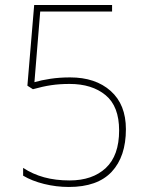

<svg xmlns="http://www.w3.org/2000/svg" viewBox="-20 -734 591 764"><path d="M254 10Q204 10 155.5 -2Q107 -14 72 -35V-66Q110 -41 155.5 -28.5Q201 -16 257 -16Q348 -16 401 -65.5Q454 -115 454 -215Q454 -311 400 -355.5Q346 -400 257 -400Q217 -400 183.5 -395Q150 -390 111 -379L89 -393L116 -714H426V-688H140L117 -407Q144 -415 180.5 -420.5Q217 -426 259 -426Q360 -426 420.5 -372Q481 -318 481 -220Q481 -111 424.5 -50.5Q368 10 254 10Z"/></svg>

Font: Noto Sans Bengali Thin
Style: Regular
Weight: 100
Designer: Jelle Bosma - Monotype Design Team
Foundry: Monotype Imaging Inc.
Version: Version 2.003; ttfautohint (v1.8.4.7-5d5b)